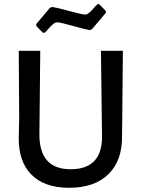

<svg xmlns="http://www.w3.org/2000/svg" viewBox="-20 -883 671 911"><path d="M451 -863 482 -831V-822L417 -745L406 -740Q386 -743 326 -760Q266 -777 252 -777Q247 -777 241.5 -774.5Q236 -772 230 -767Q224 -762 219.5 -757Q215 -752 206.5 -743Q198 -734 193 -728H183L152 -760V-769L217 -846L228 -850Q249 -847 309.5 -830.5Q370 -814 383 -814Q387 -814 390.5 -815Q394 -816 398 -819Q402 -822 405.5 -824.5Q409 -827 414 -832.5Q419 -838 422 -841.5Q425 -845 431.5 -852Q438 -859 442 -863ZM563 -642 560 -316 559 -240Q561 -122 495 -57Q429 8 308 8Q191 8 129 -54.5Q67 -117 69 -232L71 -321L69 -642H171L167 -246Q166 -80 315 -80Q465 -80 464 -236L459 -642Z"/></svg>

Font: Alegreya Sans Medium
Style: Regular
Weight: 500
Designer: Juan Pablo del Peral
Foundry: Huerta Tipografica
Version: Version 2.007